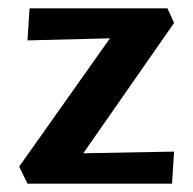

<svg xmlns="http://www.w3.org/2000/svg" viewBox="-20 -441 464 461"><path d="M398 -386 180 -73 398 -77 393 0H46L26 -41L244 -349L46 -344L51 -421H382Z"/></svg>

Font: EauTest
Style: Bold
Weight: 700
Designer: Christian Thalmann (Catharsis Fonts)
Version: Version 0.001;PS 000.001;hotconv 1.0.88;makeotf.lib2.5.64775